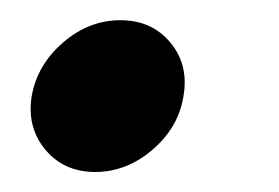

<svg xmlns="http://www.w3.org/2000/svg" viewBox="-20 -162 275 189"><path d="M73.7 7.3Q43 7.3 24.7 -14.6Q6.3 -36.6 11.2 -67.4Q16.6 -98.1 42 -120.1Q67.4 -142.1 98.6 -142.1Q129.4 -142.1 147.7 -120.1Q166 -98.1 160.6 -67.4Q155.8 -36.6 130.1 -14.6Q104.5 7.3 73.7 7.3Z"/></svg>

Font: Inter Display Semi Bold
Style: Italic
Weight: 600
Italic angle: -9.39999°
Designer: Rasmus Andersson
Foundry: rsms
Version: Version 4.000;git-4fc901f